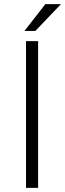

<svg xmlns="http://www.w3.org/2000/svg" viewBox="-20 -910 315 930"><path d="M164.6 0H106V-710.9H164.6ZM199.7 -890.1H275.4L151.4 -760.3H98.6Z"/></svg>

Font: Franko
Style: Light
Weight: 300
Designer: Google
Version: Version 1.200310; 2013